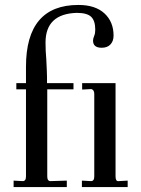

<svg xmlns="http://www.w3.org/2000/svg" viewBox="-20 -756 571 776"><path d="M35 0V-26L72 -24Q85 -24 85 -43V-395H46V-420H85V-486Q85 -736 297 -736Q365 -736 402 -702Q439 -668 439 -612Q439 -590 426.5 -576.5Q414 -563 391 -563Q356 -563 356 -592Q356 -600 361 -612Q365 -621 365 -636Q365 -672 348.5 -688Q332 -704 290 -704Q164 -700 164 -584Q164 -550 167 -518Q170 -461 170 -444V-420H277V-395H171V-43Q171 -24 184 -24L250 -26V0ZM311 0V-26L348 -24Q361 -24 361 -43V-376Q361 -393 349 -396L312 -394V-420H447V-43Q447 -33 450 -28Q453 -23 460 -24L496 -26V0Z"/></svg>

Font: UnnaRegular
Style: Regular
Weight: 400
Designer: Jorge de Buen Unna
Foundry: Omnibus-Type
Version: Version 2.008;hotconv 1.0.109;makeotfexe 2.5.65596